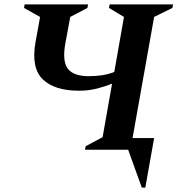

<svg xmlns="http://www.w3.org/2000/svg" viewBox="-20 -680 806 872"><path d="M366 0 369 -16 446 -57 489 -300Q457 -287 419.5 -277.5Q382 -268 339 -268Q228 -268 174.5 -319.5Q121 -371 141 -487L162 -603L89 -644L92 -660H380L377 -644L299 -603L277 -484Q262 -402 288 -368Q314 -334 383 -334Q413 -334 441.5 -338Q470 -342 499 -353L543 -603L475 -644L478 -660H766L763 -644L680 -603L582 -53H680L640 172H624L562 0Z"/></svg>

Font: Spectral
Style: Bold Italic
Weight: 700
Italic angle: -10°
Designer: Jean-Baptiste Levee
Foundry: Production Type
Version: Version 2.001